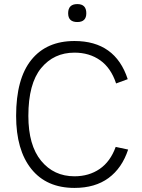

<svg xmlns="http://www.w3.org/2000/svg" viewBox="-20 -911 695 941"><path d="M314 -846Q314 -891 359 -891Q403 -891 403 -846Q403 -803 359 -803Q314 -803 314 -846ZM547 -191 608 -178Q578 -87 512 -38.5Q446 10 345 10Q208 10 133.5 -83Q59 -176 59 -343Q59 -525 133.5 -617.5Q208 -710 345 -710Q545 -710 606 -523L549 -502Q524 -578 471 -615.5Q418 -653 345 -653Q244 -653 181.5 -577Q119 -501 119 -343Q119 -199 181.5 -123Q244 -47 345 -47Q416 -47 468.5 -83Q521 -119 547 -191Z"/></svg>

Font: Haskoy Light
Style: Regular
Weight: 300
Designer: Ertekin Erdin
Foundry: Ertekin Erdin
Version: Version 2.000; ttfautohint (v1.8.4.7-5d5b)